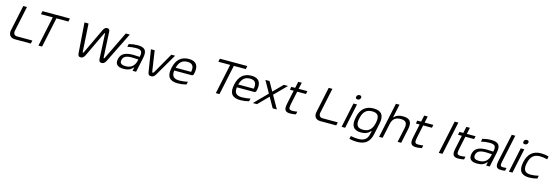

<svg xmlns="http://www.w3.org/2000/svg" viewBox="42 -2127 10796 3750"><g transform="rotate(15 5440.5 -252.0)"><path d="M210 -670 101 -153C81 -62 129 0 218 0H542L556 -65H249C192 -65 165 -104 178 -164L285 -670Z M1153 -670H598L585 -605H824L696 0H770L898 -605H1140Z M1638 -61 1877 -564C1879 -570 1883 -573 1886 -573C1888 -573 1891 -569 1892 -564L1916 -61C1918 -15 1935 9 1975 9C2015 9 2040 -15 2063 -61L2364 -670H2283L2011 -108C2003 -94 2000 -90 1995 -90C1990 -90 1987 -94 1987 -108L1961 -613C1960 -652 1948 -678 1908 -678C1867 -678 1845 -651 1827 -613L1588 -108C1582 -96 1578 -90 1572 -90C1566 -90 1564 -95 1564 -108L1530 -670H1448L1492 -61C1495 -18 1507 9 1549 9C1590 9 1616 -15 1638 -61Z M2569 -509C2510 -509 2451 -501 2392 -486L2379 -426C2438 -440 2497 -447 2548 -447C2652 -447 2688 -416 2666 -314L2663 -299C2601 -303 2558 -305 2533 -305C2365 -305 2286 -255 2263 -148C2241 -44 2293 9 2419 9C2504 9 2562 -16 2609 -71H2614L2599 0H2671L2734 -296C2766 -449 2717 -509 2569 -509ZM2334 -148C2350 -220 2406 -249 2525 -249C2556 -249 2605 -247 2651 -243L2646 -220C2622 -108 2553 -52 2443 -52C2352 -52 2321 -86 2334 -148Z M2837 -500 2908 -56C2916 -8 2932 9 2974 9C3018 9 3041 -11 3067 -56L3326 -500H3250L3016 -90C3005 -70 2998 -66 2990 -66C2983 -66 2977 -70 2974 -90L2913 -500Z M3778 -265C3812 -422 3755 -509 3605 -509C3450 -509 3355 -422 3320 -256L3318 -244C3283 -77 3344 9 3512 9C3565 9 3628 1 3686 -14L3699 -74C3650 -61 3579 -53 3531 -53C3414 -53 3369 -104 3385 -216H3733C3761 -216 3770 -229 3778 -265ZM3397 -276C3427 -392 3487 -447 3591 -447C3697 -447 3732 -388 3710 -276Z M4740 -670H4185L4172 -605H4411L4283 0H4357L4485 -605H4727Z M5044 -265C5078 -422 5021 -509 4871 -509C4716 -509 4621 -422 4586 -256L4584 -244C4549 -77 4610 9 4778 9C4831 9 4894 1 4952 -14L4965 -74C4916 -61 4845 -53 4797 -53C4680 -53 4635 -104 4651 -216H4999C5027 -216 5036 -229 5044 -265ZM4663 -276C4693 -392 4753 -447 4857 -447C4963 -447 4998 -388 4976 -276Z M5151 -500 5287 -259 5031 0H5115L5317 -205L5433 0H5517L5371 -259L5609 -500H5524L5340 -314L5235 -500Z M5818 -53C5751 -53 5734 -73 5754 -168L5811 -439H5988L6001 -500H5824L5852 -630H5781L5753 -500H5676L5663 -439H5740L5682 -165C5654 -34 5684 9 5791 9C5827 9 5855 4 5902 -4L5914 -62C5878 -56 5846 -53 5818 -53Z M6386 -670 6277 -153C6257 -62 6305 0 6394 0H6718L6732 -65H6425C6368 -65 6341 -104 6354 -164L6461 -670Z M6932 -500 6826 0H6898L7004 -500ZM6949 -642C6943 -615 6957 -597 6988 -597C7020 -597 7040 -614 7046 -642L7047 -644C7052 -672 7039 -689 7008 -689C6976 -689 6956 -672 6950 -644Z M7047 -256 7045 -244C7009 -76 7065 9 7220 9C7309 9 7363 -20 7410 -72H7416L7402 -8C7380 97 7320 144 7199 144C7151 144 7093 138 7047 127L7034 187C7085 200 7137 206 7191 206C7357 206 7444 131 7477 -23L7526 -256C7561 -422 7501 -509 7340 -509C7180 -509 7082 -422 7047 -256ZM7117 -247 7119 -253C7147 -385 7210 -447 7327 -447C7445 -447 7482 -385 7454 -253L7453 -247C7424 -115 7361 -53 7243 -53C7126 -53 7089 -115 7117 -247Z M7735 -710 7584 0H7656L7718 -291C7740 -400 7797 -447 7902 -447C8007 -447 8044 -400 8021 -291L7959 0H8031L8094 -295C8125 -443 8074 -509 7932 -509C7850 -509 7794 -486 7754 -438H7749L7807 -710Z M8365 -53C8298 -53 8281 -73 8301 -168L8358 -439H8535L8548 -500H8371L8399 -630H8328L8300 -500H8223L8210 -439H8287L8229 -165C8201 -34 8231 9 8338 9C8374 9 8402 4 8449 -4L8461 -62C8425 -56 8393 -53 8365 -53Z M8933 -670 8791 0H8866L9008 -670Z M9218 -53C9151 -53 9134 -73 9154 -168L9211 -439H9388L9401 -500H9224L9252 -630H9181L9153 -500H9076L9063 -439H9140L9082 -165C9054 -34 9084 9 9191 9C9227 9 9255 4 9302 -4L9314 -62C9278 -56 9246 -53 9218 -53Z M9719 -509C9660 -509 9601 -501 9542 -486L9529 -426C9588 -440 9647 -447 9698 -447C9802 -447 9838 -416 9816 -314L9813 -299C9751 -303 9708 -305 9683 -305C9515 -305 9436 -255 9413 -148C9391 -44 9443 9 9569 9C9654 9 9712 -16 9759 -71H9764L9749 0H9821L9884 -296C9916 -449 9867 -509 9719 -509ZM9484 -148C9500 -220 9556 -249 9675 -249C9706 -249 9755 -247 9801 -243L9796 -220C9772 -108 9703 -52 9593 -52C9502 -52 9471 -86 9484 -148Z M10078 -53C10024 -53 10013 -71 10030 -154L10148 -710H10077L9958 -154C9933 -33 9954 9 10056 9C10081 9 10107 7 10132 2L10145 -57C10123 -55 10094 -53 10078 -53Z M10315 -500 10209 0H10281L10387 -500ZM10332 -642C10326 -615 10340 -597 10371 -597C10403 -597 10423 -614 10429 -642L10430 -644C10435 -672 10422 -689 10391 -689C10359 -689 10339 -672 10333 -644Z M10432 -256 10430 -244C10395 -78 10455 9 10617 9C10668 9 10727 1 10781 -14L10794 -74C10744 -61 10681 -53 10636 -53C10515 -53 10474 -114 10502 -247L10504 -253C10532 -386 10598 -447 10719 -447C10764 -447 10824 -439 10869 -426L10881 -486C10833 -501 10778 -509 10727 -509C10565 -509 10468 -422 10432 -256Z"/></g></svg>

Font: LT Wave Text Light Italic
Style: Regular
Weight: 300
Designer: Daniel Lyons
Version: Version 2.5 (Glyphs App)